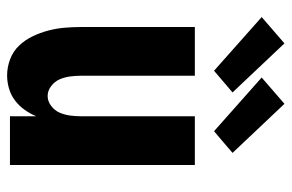

<svg xmlns="http://www.w3.org/2000/svg" viewBox="-160 -652 820 540"><g transform="rotate(90 250.0 -382.0)"><path d="M192 8Q169 8 146.5 -0.5Q124 -9 108 -26Q92 -43 82 -64Q72 -85 66 -107.5Q60 -130 58 -153.5Q56 -177 56 -200V-520H193V-200Q193 -185 195 -169.5Q197 -154 203 -140Q209 -126 222 -116Q235 -106 250 -106Q265 -106 278 -116Q291 -126 297 -140Q303 -154 305 -169.5Q307 -185 307 -200V-520H444V0H307V-74Q300 -57 289 -41.5Q278 -26 263 -14.5Q248 -3 229.5 2.5Q211 8 192 8ZM349 -574 198 -708 272 -772 410 -626 375 -596ZM179 -574 28 -708 102 -772 240 -626Z"/></g></svg>

Font: Iosevka SS18 Heavy
Style: Regular
Weight: 900
Monospace: yes
Designer: Belleve Invis
Foundry: Belleve Invis
Version: Version 25.1.1; ttfautohint (v1.8.4)